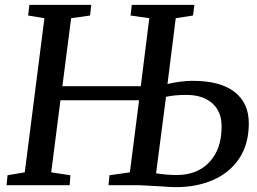

<svg xmlns="http://www.w3.org/2000/svg" viewBox="-20 -763 1058 791"><path d="M774 -430Q887 -430 946 -384.5Q1005 -339 1005 -255Q1005 -170 966 -111Q927 -52 859 -22Q791 8 704 8Q684 8 648 5Q566 0 555 0H427L431 -41L515 -53L553 -350H229L191 -53L270 -41L267 0H7L11 -41L82 -53L163 -688L96 -699L101 -743H356L351 -699L273 -688L237 -408H560L595 -688L518 -699L523 -743H781L775 -699L704 -688L670 -417Q727 -430 774 -430ZM708 -42Q793 -42 843 -95.5Q893 -149 893 -242Q893 -304 854 -338Q815 -372 748 -372Q698 -372 664 -364L623 -49Q667 -42 708 -42Z"/></svg>

Font: Koeln Type Serif
Style: Italic
Weight: 400
Italic angle: -8°
Designer: Eben Sorkin
Foundry: Eben Sorkin
Version: Version 2.002